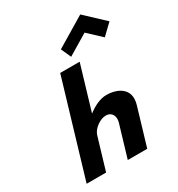

<svg xmlns="http://www.w3.org/2000/svg" viewBox="-264 -1346 1399 1512"><g transform="rotate(-30 435.5 -590.0)"><path d="M428.6 -1018 469.5 -927 655.9 -1039 775.5 -927 870.6 -1018 697.9 -1180ZM75 0H252L338.4 -290C353.5 -341 420.1 -390 473.1 -390C530.1 -390 550.5 -341 535.4 -290L449 0H626L726.6 -338C769.2 -481 652.2 -528 558.2 -528C502.2 -528 442.6 -499 390.7 -459H388.7L508.1 -860H331.1Z"/></g></svg>

Font: Hussar
Style: BdOblThree
Weight: 700
Foundry: Cannot Into Space Fonts
Version: Version 2.00